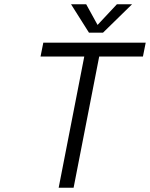

<svg xmlns="http://www.w3.org/2000/svg" viewBox="-20 -882 703 900"><path d="M375 -617H170L183 -682H663L650 -617H445L325 -2H255ZM313 -862H384L444 -753H426L528 -862H599L463 -729H397Z"/></svg>

Font: Teachers[wght] Italic
Style: Regular
Weight: 400
Designer: Alfredo Marco Pradil & Chank Diesel
Version: Version 1.000;Glyphs 3.1.2 (3151)